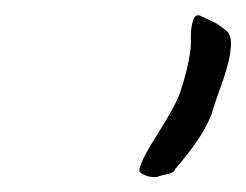

<svg xmlns="http://www.w3.org/2000/svg" viewBox="-20 -676 328 256"><path d="M247 -655Q249 -654 256.5 -650.5Q264 -647 267 -645.5Q270 -644 275.5 -640Q281 -636 284 -633Q296 -618 272 -554Q266 -537 264 -530Q255 -498 213 -450Q213 -446 203.5 -444Q194 -442 189 -440Q175 -439 166 -447Q164 -456 189 -495.5Q214 -535 219.5 -551Q225 -567 228 -579Q235 -607 234.5 -622Q234 -637 237 -647.5Q240 -658 247 -655Z"/></svg>

Font: Caveat
Style: Regular
Weight: 400
Designer: Pablo Impallari
Foundry: Creative Lab NY
Version: Version 1.096; ttfautohint (v1.3)